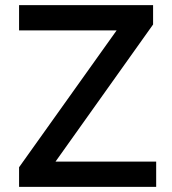

<svg xmlns="http://www.w3.org/2000/svg" viewBox="-20 -725 667 745"><path d="M54 0V-76L466 -654L478 -607H54V-705H574V-630L162 -51L150 -98H586V0Z"/></svg>

Font: Nunito Sans 7pt SemiBold
Style: Regular
Weight: 600
Designer: Vernon Adams
Foundry: Vernon Adams
Version: Version 3.101;gftools[0.9.27]